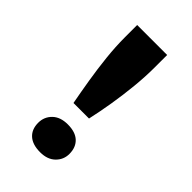

<svg xmlns="http://www.w3.org/2000/svg" viewBox="-220 -787 874 874"><g transform="rotate(45 217.0 -350.0)"><path d="M167 -255Q156 -313 145.5 -377Q135 -441 128 -506.5Q121 -572 121 -633V-711H314V-633Q314 -572 307.5 -506.5Q301 -441 290.5 -377Q280 -313 267 -255ZM218 11Q169 11 143 -12.5Q117 -36 117 -78Q117 -116 143.5 -142Q170 -168 218 -168Q267 -168 292.5 -144Q318 -120 318 -78Q318 -41 291.5 -15Q265 11 218 11Z"/></g></svg>

Font: Lexend Exa
Style: Bold
Weight: 700
Designer: Bonnie Shaver-Troup, Thomas Jockin
Foundry: Lexend
Version: Version 1.007